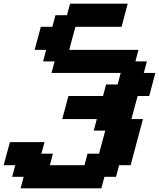

<svg xmlns="http://www.w3.org/2000/svg" viewBox="-20 -895 861 1040"><path d="M91.3 125H528.8L545.9 62.5H608.4L625 0H687.5Q698.7 -42 720.9 -125.2Q743.2 -208.5 754.4 -250H691.9Q697.3 -270.5 708.5 -312.3Q719.7 -354 725.6 -375H788.1Q793.9 -395.5 804.9 -437.3Q815.9 -479 821.3 -500H758.8L775.9 -562.5H713.4L730 -625H355Q360.4 -646 371.6 -687.7Q382.8 -729.5 388.7 -750H638.7Q644 -771 655 -812.5Q666 -854 671.9 -875H359.4L342.8 -812.5H280.3L263.7 -750H201.2Q195.8 -729.5 184.6 -687.7Q173.3 -646 167.5 -625H230L213.4 -562.5H275.9L258.8 -500H633.8L617.2 -437.5H554.7L538.1 -375H350.6Q345.2 -354 334 -312.3Q322.8 -270.5 316.9 -250H504.4L487.8 -187.5H550.3Q544.4 -166.5 533.2 -124.8Q522 -83 516.6 -62.5H454.1L437.5 0H250L266.6 -62.5H204.1L221.2 -125H33.7Q27.8 -104 16.6 -62.5Q5.4 -21 0 0H62.5L45.9 62.5H108.4Z"/></svg>

Font: Faithful 32x
Style: SemiboldOblique
Weight: 400
Foundry: Faithful Resource Pack
Version: Version 1.0; January 27, 2023